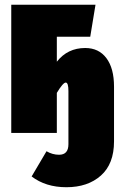

<svg xmlns="http://www.w3.org/2000/svg" viewBox="-20 -554 507 800"><path d="M335 -354Q391.6 -354 423.3 -311.8Q455.1 -269.5 455.1 -192.9V35.2Q455.1 128.9 400.4 177.5Q345.7 226.1 256.8 226.1Q170.4 226.1 111.8 181.2L173.8 76.2Q198.7 90.8 226.1 90.8Q265.1 90.8 265.1 46.9V-174.8Q265.1 -210 253.9 -210Q242.7 -210 216.8 -167V0H26.9V-534.2H377.9L356 -400.9H216.8V-296.9Q261.7 -354 335 -354Z"/></svg>

Font: Fira Sans Compressed Heavy
Style: Regular
Weight: 900
Width: 1
Designer: Carrois Corporate & Edenspiekermann AG
Foundry: Carrois Corporate GbR & Edenspiekermann AG
Version: Version 4.203;PS 004.203;hotconv 1.0.88;makeotf.lib2.5.64775